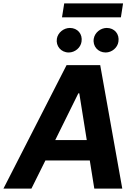

<svg xmlns="http://www.w3.org/2000/svg" viewBox="-42 -1111 810 1131"><path d="M143.1 0 225.5 -165.8H486.9L513.5 0H678.3L548.3 -727.3H350.1L-21.7 0ZM283.4 -285.9 419.4 -561.1H425.1L469.1 -285.9ZM293 -883.2C285.9 -839.5 317.8 -801.8 362.9 -801.8C399.9 -801.8 433.2 -830.3 438.2 -865.1C445.7 -909.8 415.5 -946.4 369.7 -946.4C333.1 -946.4 299 -919 293 -883.2ZM323.2 -1008.9H670.1L682.9 -1090.9H336.3ZM510.3 -883.2C502.8 -838.8 535.2 -801.8 580.3 -801.8C617.2 -801.8 650.6 -830.3 655.5 -865.1C663 -909.8 632.8 -946.4 587 -946.4C550.4 -946.4 516.3 -919 510.3 -883.2Z"/></svg>

Font: Margiela Sans
Style: Bold Italic
Weight: 700
Italic angle: -9.39999°
Designer: Stefan Endress, Andreas Faust
Version: Version 1.100;FEAKit 1.0